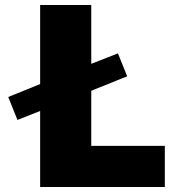

<svg xmlns="http://www.w3.org/2000/svg" viewBox="-20 -750 729 770"><path d="M346 -494 453 -536 490 -444 346 -386V-165H641V0H141V-305L50 -269L13 -361L141 -413V-730H346Z"/></svg>

Font: Mplus 1p Black
Style: Regular
Weight: 900
Version: Version 1.061